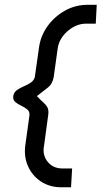

<svg xmlns="http://www.w3.org/2000/svg" viewBox="-20 -720 443 796"><path d="M235 56.5Q186.5 56.5 150.2 32.8Q114 9 96.2 -30.8Q78.5 -70.5 85 -118.5L102 -241Q104 -257 93.2 -266Q82.5 -275 68 -281.8Q53.5 -288.5 43.2 -297.2Q33 -306 35 -321.5Q37.5 -337.5 50.2 -346.5Q63 -355.5 79 -362.2Q95 -369 108 -377.8Q121 -386.5 124.5 -402L142 -525Q149 -573 178 -612.8Q207 -652.5 250 -676.2Q293 -700 341.5 -700H381L377 -622H337.5Q298 -622 263.2 -593.5Q228.5 -565 220 -525L202.5 -399.5Q196.5 -370.5 179 -357.5Q161.5 -344.5 133 -321.5Q148 -305.5 159.5 -295.5Q171 -285.5 176.8 -274.5Q182.5 -263.5 180 -244L163 -118.5Q154.5 -78.5 177 -50Q199.5 -21.5 239.5 -21.5H279L274.5 56.5Z"/></svg>

Font: Urbanist
Style: Italic
Weight: 400
Italic angle: -8°
Designer: Corey Hu
Foundry: Corey Hu
Version: Version 1.330; ttfautohint (v1.8.4.7-5d5b)